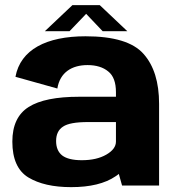

<svg xmlns="http://www.w3.org/2000/svg" viewBox="-20 -744 709 770"><path d="M469.5 0H618V-327.5C618 -414 597.5 -481 555.5 -528C514 -575 436.5 -598.5 323 -598.5C166 -598.5 62 -545 42 -436L210 -389C220.5 -454 268.5 -483 331 -483C365.5 -483 393.5 -474.5 414 -457.5C435 -441 445 -413 445 -374V-356H297.5C206 -356 138.5 -342.5 95 -315C51.5 -287.5 29.5 -241.5 29.5 -176C29.5 -106.5 51 -58.5 93.5 -32.5C136.5 -6.5 193.5 6.5 265.5 6.5C341.5 6.5 401 -8 443.5 -37C448 -40 452.5 -43 456.5 -46.5ZM445 -176.5C445 -156.5 432.5 -139 406.5 -124C380.5 -109 348 -101.5 308 -101.5C272 -101.5 246 -108 229.5 -120.5C213 -133.5 205 -153 205 -178.5C205 -204.5 214 -224 232.5 -236C250.5 -248.5 284 -254.5 333.5 -254.5H445ZM160 -619H259L325.5 -688.5L391.5 -619H490.5L380 -723.5H270.5Z"/></svg>

Font: Anybody
Style: Bold
Weight: 700
Designer: Tyler Finck
Foundry: Etcetera Type Company
Version: Version 1.110